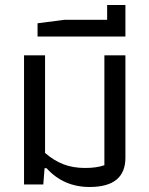

<svg xmlns="http://www.w3.org/2000/svg" viewBox="-20 -737 595 767"><path d="M166 -65H158L153 0H76V-516H160V-126Q196 -95 234 -80.5Q272 -66 320 -66Q366 -66 397 -77V-516H481V-107Q481 10 338 10Q234 10 166 -65Z M130 -644 238 -658H408V-717H481V-591H130Z"/></svg>

Font: Athiti Medium
Style: Regular
Weight: 500
Designer: CadsonDemak Team
Foundry: CadsonDemak
Version: Version 1.033